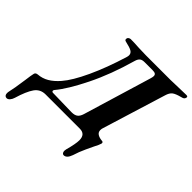

<svg xmlns="http://www.w3.org/2000/svg" viewBox="-291 -867 1301 1301"><g transform="rotate(45 360.0 -216.0)"><path d="M-81 197Q-81 186 -79 179Q-70 144 -56 44Q-50 -4 -45 -24Q-42 -38 -23 -40Q18 -43 53 -63.5Q88 -84 122 -123Q170 -178 222.5 -291Q275 -404 320 -551Q323 -562 323 -569Q323 -589 305 -599.5Q287 -610 245 -619Q235 -620 231.5 -626Q228 -632 231 -640Q232 -646 239.5 -650.5Q247 -655 254 -655Q292 -655 332 -652Q384 -650 402 -650H641Q658 -650 710 -652Q764 -654 787 -654Q805 -654 800 -640Q798 -631 792 -626.5Q786 -622 773 -619Q730 -608 713 -594.5Q696 -581 687 -550L547 -96Q543 -85 543 -74Q543 -53 559.5 -42.5Q576 -32 601 -30Q616 -30 614 -15Q611 -1 590 39Q587 45 566 90Q545 135 532 178Q516 223 488 223Q480 223 475 216Q470 209 470 198Q470 193 472 183Q492 110 492 76Q492 18 438 18H110Q60 18 32 58Q4 98 -21 182Q-26 199 -36.5 211Q-47 223 -59 223Q-69 223 -75 216Q-81 209 -81 197ZM320 -21Q350 -21 365 -33Q380 -45 388 -71L536 -562Q541 -579 541 -588Q541 -600 533 -605.5Q525 -611 505 -611H430Q406 -611 394.5 -601Q383 -591 377 -570Q327 -393 258 -253.5Q189 -114 131 -45Q127 -40 127 -35Q127 -31 130 -28Q133 -25 138 -25Z"/></g></svg>

Font: EB Garamond
Style: Bold Italic
Weight: 700
Italic angle: -17.2°
Designer: Georg Duffner and Octavio Pardo
Foundry: Georg Duffner
Version: Version 1.000